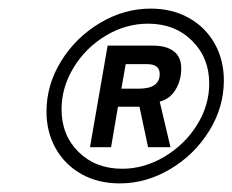

<svg xmlns="http://www.w3.org/2000/svg" viewBox="-20 -797 540 446"><path d="M88 -538Q88 -600 122 -655Q156 -710 212 -743.5Q268 -777 330 -777Q380 -777 418.5 -755.5Q457 -734 478.5 -696Q500 -658 500 -610Q500 -548 466 -493Q432 -438 376 -404.5Q320 -371 258 -371Q208 -371 169.5 -392.5Q131 -414 109.5 -452Q88 -490 88 -538ZM466 -603Q466 -663 426 -702.5Q386 -742 324 -742Q272 -742 225.5 -714Q179 -686 151 -640Q123 -594 123 -543Q123 -483 162.5 -444Q202 -405 264 -405Q315 -405 362 -433Q409 -461 437.5 -506.5Q466 -552 466 -603ZM189 -455 230 -691H336Q366 -691 383.5 -678Q401 -665 401 -638Q401 -611 388 -589Q375 -567 351 -561L376 -455H324L304 -549H254L238 -455ZM302 -591Q351 -591 351 -625Q351 -648 322 -648H272L262 -591Z"/></svg>

Font: Open Sauce One
Style: Bold Italic
Weight: 700
Italic angle: -10°
Designer: Alfredo Marco Pradil
Foundry: Creative Sauce Fz LLC
Version: Version 1.477